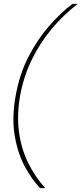

<svg xmlns="http://www.w3.org/2000/svg" viewBox="-20 -831 421 996"><path d="M188 145Q144 99 107.5 30.5Q71 -38 56 -129.5Q41 -221 61 -333Q81 -446 128 -537Q175 -628 235.5 -697Q296 -766 356 -811H381V-809Q309 -754 248 -681Q187 -608 144.5 -520.5Q102 -433 84 -333Q67 -234 78.5 -147Q90 -60 125.5 12.5Q161 85 213 143V145Z"/></svg>

Font: DM Sans 16pt Thin
Style: Italic
Weight: 250
Italic angle: -10°
Version: Version 4.004;gftools[0.9.30]